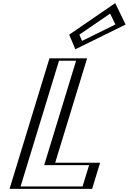

<svg xmlns="http://www.w3.org/2000/svg" viewBox="-20 -1194 814 1214"><path d="M505.7 -825 303.9 -165H587.9L537.5 0H65.5L317.7 -825ZM439.9 -976 472.4 -899 752.5 -1037 696.7 -1152ZM486.1 -810 284.4 -150H568.4L527.1 -15H85.1L328.1 -810ZM459.4 -973.7 688.1 -1130.4 731.3 -1041.3 482.6 -918.8ZM486.1 -810H328.1L85.1 -15H527.1L568.4 -150H284.4ZM459.4 -973.7 482.6 -918.8 731.3 -1041.3 688.1 -1130.4ZM505.7 -825H317.7L65.5 0H537.5L587.9 -165H303.9ZM439.9 -976 696.7 -1152 752.5 -1037 472.4 -899ZM461.1 -810 259.4 -150H543.4L502.1 -15H110.1L353.1 -810ZM481.8 -974.9 676.3 -1108.1 709.7 -1039.3 498.5 -935.3ZM530.7 -825H292.7L40.5 0H562.5L612.9 -165H328.9ZM417.5 -974.8 456.4 -882.4 774.2 -1038.9 708.5 -1174.3Z"/></svg>

Font: Hussar Outliner
Style: Obl
Weight: 700
Foundry: Cannot Into Space Fonts
Version: Version 0.92